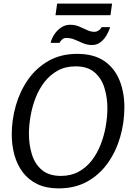

<svg xmlns="http://www.w3.org/2000/svg" viewBox="-20 -1032 748 1062"><path d="M304 10Q236 10 187 -13.5Q138 -37 106.5 -78.5Q75 -120 60 -174Q45 -228 45 -289Q45 -369 67.5 -448Q90 -527 135 -591.5Q180 -656 248 -695Q316 -734 407 -734Q499 -734 556.5 -694.5Q614 -655 641 -588Q668 -521 668 -438Q668 -355 645 -275Q622 -195 576.5 -130.5Q531 -66 463 -28Q395 10 304 10ZM317 -59Q373 -59 415.5 -82.5Q458 -106 488 -145Q518 -184 537 -233Q556 -282 565 -334Q574 -386 574 -433Q574 -492 558 -545Q542 -598 503.5 -631.5Q465 -665 398 -665Q342 -665 299.5 -641.5Q257 -618 226.5 -579Q196 -540 177 -491Q158 -442 149 -390Q140 -338 140 -291Q140 -233 156 -179.5Q172 -126 211 -92.5Q250 -59 317 -59ZM589 -882Q583 -860 569.5 -837Q556 -814 536 -798.5Q516 -783 490 -783Q462 -783 439 -793Q416 -803 394 -812.5Q372 -822 346 -822Q333 -822 324 -814Q315 -806 309 -795H260Q266 -820 281 -842.5Q296 -865 318.5 -880Q341 -895 368 -895Q395 -895 417.5 -885.5Q440 -876 461 -866Q482 -856 502 -856Q514 -856 525.5 -863.5Q537 -871 542 -882ZM296 -1012H600L591 -948H287Z"/></svg>

Font: Rosario
Style: Italic
Weight: 400
Italic angle: -8.05°
Designer: Hector Gatti
Foundry: Omnibus Type
Version: Version 1.201